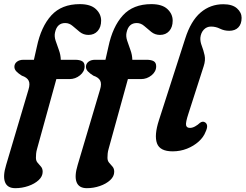

<svg xmlns="http://www.w3.org/2000/svg" viewBox="-28 -740 1220 954"><path d="M43.5 -408Q43.5 -423.5 56 -433.2Q68.5 -443 89 -443H140.5L155 -507Q176 -607.5 227 -663.5Q278 -719.5 368.5 -719.5Q422 -719.5 448.2 -695Q474.5 -670.5 474.5 -637.5Q474.5 -605 457.2 -585.8Q440 -566.5 411.5 -566.5Q387 -566.5 368.5 -581.2Q350 -596 333.2 -610.8Q316.5 -625.5 296 -625.5Q255.5 -625.5 245.5 -579Q241 -560.5 248.2 -538.2Q255.5 -516 264.5 -491.8Q273.5 -467.5 274 -443H345Q367.5 -443 380 -436Q392.5 -429 392.5 -410.5Q392.5 -384.5 369.5 -365.8Q346.5 -347 317 -347H252L156.5 -1.5Q152.5 12 151.5 23.2Q150.5 34.5 150.5 44Q150.5 59 158.8 68.5Q167 78 175.5 87.8Q184 97.5 184 113.5Q184 136.5 164 155Q144 173.5 112.8 184.2Q81.5 195 48 195Q8.5 195 -3 165Q-14.5 135 2.5 79.5L113.5 -294.5Q122.5 -323.5 114.2 -339.5Q106 -355.5 80.5 -364Q63.5 -374.5 53.5 -385Q43.5 -395.5 43.5 -408ZM399 -408Q399 -423.5 411.5 -433.2Q424 -443 444.5 -443H496L510.5 -507Q531.5 -607.5 582.5 -663.5Q633.5 -719.5 724 -719.5Q777.5 -719.5 803.8 -695Q830 -670.5 830 -637.5Q830 -605 812.8 -585.8Q795.5 -566.5 767 -566.5Q742.5 -566.5 724 -581.2Q705.5 -596 688.8 -610.8Q672 -625.5 651.5 -625.5Q611 -625.5 601 -579Q596.5 -560.5 603.8 -538.2Q611 -516 620 -491.8Q629 -467.5 629.5 -443H700.5Q723 -443 735.5 -436Q748 -429 748 -410.5Q748 -384.5 725 -365.8Q702 -347 672.5 -347H607.5L512 -1.5Q508 12 507 23.2Q506 34.5 506 44Q506 59 514.2 68.5Q522.5 78 531 87.8Q539.5 97.5 539.5 113.5Q539.5 136.5 519.5 155Q499.5 173.5 468.2 184.2Q437 195 403.5 195Q364 195 352.5 165Q341 135 358 79.5L469 -294.5Q478 -323.5 469.8 -339.5Q461.5 -355.5 436 -364Q419 -374.5 409 -385Q399 -395.5 399 -408ZM1081.5 -719Q1126.5 -719 1149.5 -698.5Q1172.5 -678 1172.5 -651.5Q1172.5 -620.5 1156.2 -603.8Q1140 -587 1111 -587Q1086 -587 1065 -597.5Q1044 -608 1020.5 -608Q999 -608 984.5 -592.5Q970 -577 967.5 -552Q966.5 -533 974.8 -511.8Q983 -490.5 988.5 -465.8Q994 -441 984 -411L908 -174.5Q894 -132 896.5 -118.2Q899 -104.5 916 -104.5Q928 -104.5 941.5 -112Q955 -119.5 966 -130Q979.5 -139.5 991 -132Q1010 -119.5 993.5 -85Q983.5 -58.5 959 -36.5Q934.5 -14.5 901 -1.2Q867.5 12 830 12Q766.5 12 752 -27.8Q737.5 -67.5 761.5 -142L892 -547.5Q920 -636 968.5 -677.5Q1017 -719 1081.5 -719Z"/></svg>

Font: Fraunces 9pt SuperSoft SemiBold
Style: Italic
Weight: 600
Italic angle: -16°
Version: Version 1.000;[0bf87f6ff]